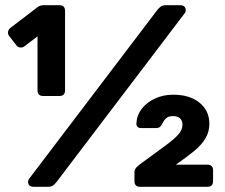

<svg xmlns="http://www.w3.org/2000/svg" viewBox="-20 -720 868 740"><path d="M146.6 -350Q124.6 -350 124.6 -372V-579.9L73.5 -541Q66.5 -536 57.5 -537Q48.5 -538 42.5 -546L15.5 -581Q9.5 -589 11 -597.5Q12.5 -606 19.5 -612L125.5 -693Q135.5 -700 148.5 -700H208.7Q230.7 -700 230.7 -678V-372Q230.7 -350 208.7 -350ZM110.7 0Q88.2 0 88.2 -20Q88.2 -26 92.2 -31L585.9 -681Q592.9 -690 600 -695Q607.1 -700 620.7 -700H673.4Q695.9 -700 695.9 -680Q695.9 -674 691.9 -669L198.2 -19Q191.2 -10 184.3 -5Q177.4 0 163.4 0ZM520.2 0Q498.2 0 498.2 -22V-55.9Q498.2 -63.9 503.2 -71.4Q508.2 -78.9 522.9 -89.5Q579.4 -131.1 614.7 -156.7Q650.1 -182.4 666.7 -200.9Q683.2 -219.5 683.2 -239Q683.2 -253.8 674.7 -263.1Q666.1 -272.5 647.6 -272.5Q632.5 -272.5 624.6 -267.4Q616.7 -262.4 612.8 -256.1Q608.9 -249.9 606.5 -245.1Q600.5 -234.1 595.5 -230.3Q590.5 -226.5 582.5 -226.5H523.7Q505 -226.5 505.7 -245.5Q507.7 -277 526.9 -301.5Q546.1 -326 577.9 -340.5Q609.6 -355 647.6 -355Q711.5 -355 749.2 -324Q786.9 -293 786.9 -243.4Q786.9 -212 772.1 -187Q757.4 -162 728.6 -138.2Q699.9 -114.4 657.9 -85.4H779.2Q801.2 -85.4 801.2 -63.4V-22Q801.2 0 779.2 0Z"/></svg>

Font: Rubik Light
Style: Regular
Weight: 300
Designer: Hubert and Fischer
Foundry: Hubert and Fischer
Version: Version 2.300;gftools[0.9.30]